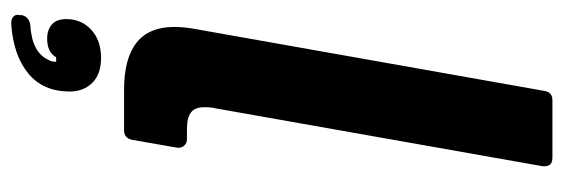

<svg xmlns="http://www.w3.org/2000/svg" viewBox="-351 -452 1004 342"><g transform="rotate(90 151.0 -281.0)"><path d="M229 -14Q226 0 212 0H140Q28 0 28 -89Q28 -105 31 -123L142 -749Q144 -763 159 -763H261Q278 -763 276 -745L173 -163Q171 -156 171 -143Q171 -126 180.5 -119Q190 -112 210 -112H228Q235 -112 239.5 -107Q244 -102 243 -94ZM21 201Q13 201 9 196.5Q5 192 7 186V182Q10 169 25 167Q74 164 87 134Q90 130 90 121H82Q73 137 49 137Q33 137 23.5 128.5Q14 120 14 103Q14 76 33 58.5Q52 41 83 41Q112 41 127.5 56.5Q143 72 143 97Q143 144 111 170.5Q79 197 23 201Z"/></g></svg>

Font: Open Sauce Two
Style: Bold Italic
Weight: 700
Italic angle: -10°
Designer: Alfredo Marco Pradil
Foundry: Creative Sauce Fz LLC
Version: Version 1.477